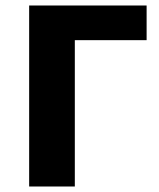

<svg xmlns="http://www.w3.org/2000/svg" viewBox="-20 -678 579 698"><path d="M513 -532H252V0H86V-658H513Z"/></svg>

Font: Ysabeau Ultrabold
Style: Regular
Weight: 800
Designer: Christian Thalmann (Catharsis Fonts)
Version: Version 0.003